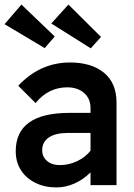

<svg xmlns="http://www.w3.org/2000/svg" viewBox="-24 -812 589 842"><path d="M223 10Q172 10 131.5 -10Q91 -30 68 -65.5Q45 -101 45 -149Q45 -317 281 -317H373V-337Q373 -380 344.5 -404.5Q316 -429 271 -429Q188 -429 132 -360L56 -436Q152 -538 283 -538Q377 -538 432 -493Q487 -448 487 -362V0H373V-56Q342 -25 303 -7.5Q264 10 223 10ZM238 -88Q279 -88 315 -105.5Q351 -123 373 -151V-229H274Q219 -229 190 -209Q161 -189 161 -153Q161 -124 182.5 -106Q204 -88 238 -88ZM374 -600 201 -709 276 -792 419 -650ZM172 -601 -4 -706 70 -792 216 -652Z"/></svg>

Font: Readex Pro Medium
Style: Regular
Weight: 500
Designer: Bonnie Shaver-Troup, Thomas Jockin
Foundry: Lexend
Version: Version 1.204; ttfautohint (v1.8.4.7-5d5b)